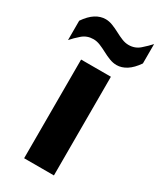

<svg xmlns="http://www.w3.org/2000/svg" viewBox="-242 -827 744 893"><g transform="rotate(30 130.0 -381.0)"><path d="M210 0H50V-530H210ZM205 -590Q186 -590 166.5 -597.5Q147 -605 127.5 -615.5Q108 -626 89.5 -633.5Q71 -641 53 -641Q19 -641 -6 -619.5Q-31 -598 -48 -578V-682Q-24 -717 2 -733.5Q28 -750 56 -750Q74 -750 93.5 -742.5Q113 -735 132.5 -724.5Q152 -714 170.5 -706.5Q189 -699 207 -699Q241 -699 266 -721Q291 -743 308 -762V-658Q284 -623 258 -606.5Q232 -590 205 -590Z"/></g></svg>

Font: Roundo Variable
Style: Regular
Weight: 200
Designer: Shiva Nallaperumal
Foundry: Indian Type Foundry
Version: Version 2.000